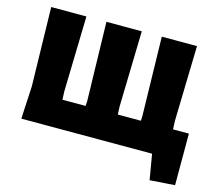

<svg xmlns="http://www.w3.org/2000/svg" viewBox="-110 -787 1220 1075"><g transform="rotate(15 500.0 -250.0)"><path d="M59 -647 69 -190 59 0H817L842 147L987 137V-162H895L893 -210L904 -647H700L710 -190L709 -162H575L573 -210L584 -647H379L390 -190L388 -162H254L252 -210L263 -647Z"/></g></svg>

Font: Luna Sans Black
Style: Regular
Weight: 900
Designer: Juan Pablo del Peral
Foundry: Huerta Tipografica
Version: Version 2.001; ttfautohint (v1.5)